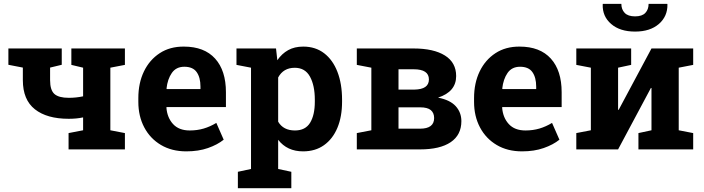

<svg xmlns="http://www.w3.org/2000/svg" viewBox="-20 -782 3687 1005"><path d="M338.9 0V-85.4L415 -100.1V-167.5Q397 -163.6 377.9 -161.9Q358.9 -160.2 339.8 -160.2Q225.6 -160.2 162.6 -210Q99.6 -259.8 99.6 -362.3V-428.2L23.9 -442.9V-528.3H303.2V-442.9L242.2 -428.2V-362.3Q242.2 -310.1 264.9 -290Q287.6 -270 339.8 -270Q378.4 -270 415 -277.8V-427.7L353.5 -442.4V-528.3H633.8V-442.4L557.6 -427.7V-100.1L633.8 -85.4V0Z M955.1 10.3Q878.9 10.3 822.5 -23.2Q766.1 -56.6 735.1 -115.2Q704.1 -173.8 704.1 -249V-268.6Q704.1 -347.2 733.4 -408Q762.7 -468.8 816.2 -503.7Q869.6 -538.6 942.4 -538.1Q1049.3 -538.1 1106 -475.3Q1162.6 -412.6 1162.6 -299.3V-221.7H852.1L851.1 -218.8Q855 -166.5 885.7 -132.8Q916.5 -99.1 973.1 -99.1Q1012.2 -99.1 1046.1 -109.1Q1080.1 -119.1 1112.3 -138.7L1150.9 -50.8Q1118.2 -24.4 1068.6 -7.1Q1019 10.3 955.1 10.3ZM853 -315.9H1029.3V-328.6Q1029.3 -376.5 1009.5 -404.5Q989.7 -432.6 944.8 -432.6Q901.9 -432.6 879.4 -400.1Q856.9 -367.7 851.6 -318.4Z M1225.1 203.1V117.2L1293.9 102.5V-427.7L1217.8 -442.4V-528.3H1424.8L1431.6 -466.8Q1455.1 -501 1488.3 -519.5Q1521.5 -538.1 1567.4 -538.1Q1631.3 -538.1 1676.8 -503.2Q1722.2 -468.3 1746.3 -405.8Q1770.5 -343.3 1770.5 -259.8V-249.5Q1770.5 -171.4 1746.1 -113Q1721.7 -54.7 1676 -22.2Q1630.4 10.3 1566.4 10.3Q1482.9 10.3 1436 -50.3V102.5L1504.9 117.2V203.1ZM1523.9 -99.1Q1578.6 -99.1 1603.3 -139.6Q1627.9 -180.2 1627.9 -249.5V-259.8Q1627.9 -334.5 1602.5 -380.9Q1577.1 -427.2 1522.9 -427.2Q1463.4 -427.2 1436 -376.5V-145Q1462.9 -99.1 1523.9 -99.1Z M1847.7 0V-85.4L1923.8 -100.1V-427.7L1847.7 -442.4V-528.3H2144.5Q2250 -528.3 2308.8 -491.5Q2367.7 -454.6 2367.7 -383.8Q2367.7 -301.8 2272.9 -271Q2335.9 -258.8 2365.5 -226.1Q2395 -193.4 2395 -147.9Q2395 -75.7 2339.1 -37.8Q2283.2 0 2178.7 0ZM2065.9 -313H2148.4Q2225.1 -314 2225.1 -366.2Q2225.1 -419.4 2145.5 -419.4H2065.9ZM2065.9 -108.4H2178.2Q2252.4 -108.4 2252.4 -164.1Q2252.4 -190.9 2235.1 -205.6Q2217.8 -220.2 2178.7 -220.2H2065.9Z M2712.4 10.3Q2636.2 10.3 2579.8 -23.2Q2523.4 -56.6 2492.4 -115.2Q2461.4 -173.8 2461.4 -249V-268.6Q2461.4 -347.2 2490.7 -408Q2520 -468.8 2573.5 -503.7Q2627 -538.6 2699.7 -538.1Q2806.6 -538.1 2863.3 -475.3Q2919.9 -412.6 2919.9 -299.3V-221.7H2609.4L2608.4 -218.8Q2612.3 -166.5 2643.1 -132.8Q2673.8 -99.1 2730.5 -99.1Q2769.5 -99.1 2803.5 -109.1Q2837.4 -119.1 2869.6 -138.7L2908.2 -50.8Q2875.5 -24.4 2825.9 -7.1Q2776.4 10.3 2712.4 10.3ZM2610.4 -315.9H2786.6V-328.6Q2786.6 -376.5 2766.8 -404.5Q2747.1 -432.6 2702.1 -432.6Q2659.2 -432.6 2636.7 -400.1Q2614.3 -367.7 2608.9 -318.4Z M2996.6 0V-85.4L3072.8 -100.1V-427.7L2996.6 -442.4V-528.3H3283.7V-442.4L3215.3 -427.7V-207.5L3218.3 -207L3390.1 -528.3H3608.4V-442.4L3532.7 -427.7V-100.1L3608.4 -85.4V0H3321.8V-85.4L3390.1 -100.1V-321.3L3387.2 -321.8L3215.3 0ZM3304.2 -616.7Q3225.1 -616.7 3179 -656.5Q3132.8 -696.3 3134.8 -758.8L3135.7 -761.7H3232.4Q3232.4 -732.9 3249.8 -714.6Q3267.1 -696.3 3304.2 -696.3Q3340.8 -696.3 3357.9 -714.4Q3375 -732.4 3375 -761.7H3472.7L3473.6 -758.8Q3474.6 -696.3 3428.7 -656.5Q3382.8 -616.7 3304.2 -616.7Z"/></svg>

Font: Roboto Slab
Style: Bold
Weight: 700
Designer: Google
Version: Version 2.000; ttfautohint (v1.8.1.43-b0c9)